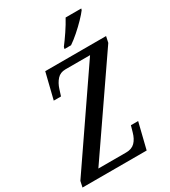

<svg xmlns="http://www.w3.org/2000/svg" viewBox="-228 -1040 1018 1148"><g transform="rotate(-30 281.5 -465.5)"><path d="M-6 0 3 -41 429 -663H259Q223 -663 201.5 -639Q180 -615 169 -580L155 -536H105L149 -714H569L560 -672L133 -51H325Q364 -51 386 -73.5Q408 -96 419 -136L431 -178H481L437 0ZM315 -771 318 -784Q341 -814 368 -854Q395 -894 415 -931H523L520 -921Q506 -902 478.5 -873.5Q451 -845 419 -817Q387 -789 360 -771Z"/></g></svg>

Font: Noto Serif ExtraCondensed Medium
Style: Italic
Weight: 500
Width: 2
Italic angle: -12°
Designer: Monotype Design Team
Foundry: Monotype Imaging Inc.
Version: Version 2.013; ttfautohint (v1.8.4.7-5d5b)